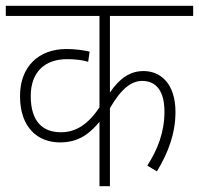

<svg xmlns="http://www.w3.org/2000/svg" viewBox="-20 -642 686 662"><path d="M646 -587V-622H0V-587H323V-272C281 -209 238 -186 190 -186C129 -186 86 -221 86 -311C86 -393 134 -438 211 -438C240 -438 264 -435 284 -429L289 -464C269 -469 238 -473 209 -473C114 -473 49 -413 49 -311C49 -201 111 -151 187 -151C251 -151 289 -181 323 -222V0H359V-269C398 -337 434 -363 470 -363C521 -363 547 -325 547 -257C547 -185 523 -126 488 -71L521 -51C559 -114 585 -180 585 -256C585 -351 536 -397 475 -397C429 -397 393 -373 359 -323V-587Z"/></svg>

Font: Noto Sans SemiCondensed ExtraLight
Style: Regular
Weight: 200
Width: 4
Designer: Monotype Design Team
Foundry: Monotype Imaging Inc.
Version: Version 2.013